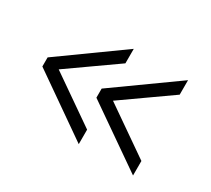

<svg xmlns="http://www.w3.org/2000/svg" viewBox="-86 -599 745 677"><g transform="rotate(30 286.5 -260.0)"><path d="M41 -276V-239L289 -66V-125L96 -259L289 -395V-454ZM261 -276V-239L510 -66V-125L317 -259L510 -395V-454Z"/></g></svg>

Font: FIGSv2-sans-serif
Style: Regular
Weight: 400
Designer: Matt McInerney, Pablo Impallari, Rodrigo Fuenzalida,Mirko Velimirovic
Foundry: Matt McInerney, Pablo Impallari, Rodrigo Fuenzalida
Version: Version 4.021;hotconv 1.0.109;makeotfexe 2.5.65596